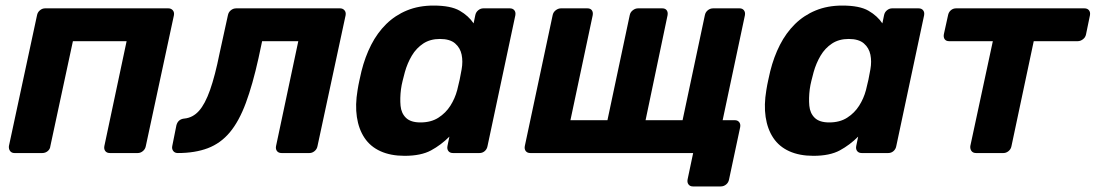

<svg xmlns="http://www.w3.org/2000/svg" viewBox="-20 -550 3938 690"><path d="M32 0Q22 0 16.5 -7Q11 -14 12 -25L113 -495Q115 -506 123.5 -513Q132 -520 142 -520H585Q595 -520 601 -513Q607 -506 605 -495L504 -25Q502 -14 493.5 -7Q485 0 475 0H375Q364 0 358.5 -7Q353 -14 355 -25L435 -402H242L161 -25Q160 -14 151.5 -7Q143 0 132 0Z M619 0Q608 0 602.5 -7.5Q597 -15 599 -25L614 -100Q620 -122 643 -124Q673 -127 695 -151.5Q717 -176 735 -227Q753 -278 769 -358L799 -495Q801 -506 809.5 -513Q818 -520 829 -520H1202Q1212 -520 1218 -513Q1224 -506 1222 -495L1121 -25Q1119 -14 1110.5 -7Q1102 0 1092 0H992Q981 0 975.5 -7Q970 -14 972 -25L1052 -402H922L909 -341Q888 -246 863.5 -180Q839 -114 806 -74.5Q773 -35 727 -17.5Q681 0 619 0Z M1434 10Q1384 10 1347.5 -6.5Q1311 -23 1290 -54.5Q1269 -86 1262.5 -129.5Q1256 -173 1265 -226Q1268 -245 1271.5 -260.5Q1275 -276 1279 -294Q1292 -346 1314 -389Q1336 -432 1368 -463.5Q1400 -495 1442.5 -512.5Q1485 -530 1538 -530Q1600 -530 1632 -511.5Q1664 -493 1682 -466L1688 -495Q1690 -506 1698.5 -513Q1707 -520 1717 -520H1812Q1823 -520 1828.5 -513Q1834 -506 1832 -495L1732 -25Q1730 -14 1722 -7Q1714 0 1703 0H1608Q1597 0 1591.5 -7Q1586 -14 1588 -25L1595 -59Q1565 -29 1529 -9.5Q1493 10 1434 10ZM1491 -110Q1529 -110 1555.5 -127Q1582 -144 1598.5 -170Q1615 -196 1623 -226Q1628 -245 1632 -264Q1636 -283 1639 -301Q1644 -329 1639 -353.5Q1634 -378 1615.5 -394Q1597 -410 1561 -410Q1526 -410 1501 -393.5Q1476 -377 1460 -350Q1444 -323 1435 -291Q1431 -276 1427 -260Q1423 -244 1421 -229Q1417 -197 1419.5 -170Q1422 -143 1439 -126.5Q1456 -110 1491 -110Z M2470 120Q2460 120 2454.5 113Q2449 106 2451 95L2471 0H1886Q1875 0 1869.5 -7Q1864 -14 1866 -25L1966 -495Q1968 -506 1977 -513Q1986 -520 1996 -520H2091Q2102 -520 2107 -513Q2112 -506 2110 -495L2030 -118H2163L2243 -495Q2245 -506 2254 -513Q2263 -520 2273 -520H2360Q2371 -520 2376 -513Q2381 -506 2379 -495L2300 -118H2433L2513 -495Q2515 -506 2523.5 -513Q2532 -520 2543 -520H2638Q2648 -520 2653.5 -513Q2659 -506 2657 -495L2577 -118H2621Q2631 -118 2636.5 -111Q2642 -104 2640 -93L2600 95Q2598 106 2589.5 113Q2581 120 2570 120Z M2903 10Q2853 10 2816.5 -6.5Q2780 -23 2759 -54.5Q2738 -86 2731.5 -129.5Q2725 -173 2734 -226Q2737 -245 2740.5 -260.5Q2744 -276 2748 -294Q2761 -346 2783 -389Q2805 -432 2837 -463.5Q2869 -495 2911.5 -512.5Q2954 -530 3007 -530Q3069 -530 3101 -511.5Q3133 -493 3151 -466L3157 -495Q3159 -506 3167.5 -513Q3176 -520 3186 -520H3281Q3292 -520 3297.5 -513Q3303 -506 3301 -495L3201 -25Q3199 -14 3191 -7Q3183 0 3172 0H3077Q3066 0 3060.5 -7Q3055 -14 3057 -25L3064 -59Q3034 -29 2998 -9.5Q2962 10 2903 10ZM2960 -110Q2998 -110 3024.5 -127Q3051 -144 3067.5 -170Q3084 -196 3092 -226Q3097 -245 3101 -264Q3105 -283 3108 -301Q3113 -329 3108 -353.5Q3103 -378 3084.5 -394Q3066 -410 3030 -410Q2995 -410 2970 -393.5Q2945 -377 2929 -350Q2913 -323 2904 -291Q2900 -276 2896 -260Q2892 -244 2890 -229Q2886 -197 2888.5 -170Q2891 -143 2908 -126.5Q2925 -110 2960 -110Z M3488 0Q3477 0 3471.5 -7Q3466 -14 3467 -25L3548 -402H3391Q3380 -402 3375 -409Q3370 -416 3372 -427L3387 -495Q3389 -506 3397 -513Q3405 -520 3416 -520H3877Q3888 -520 3893.5 -513Q3899 -506 3897 -495L3883 -427Q3881 -416 3872 -409Q3863 -402 3853 -402H3695L3615 -25Q3613 -14 3604.5 -7Q3596 0 3586 0Z"/></svg>

Font: Rubik SemiBold
Style: Italic
Weight: 600
Italic angle: -12°
Designer: Hubert and Fischer
Foundry: Hubert and Fischer
Version: Version 2.300;gftools[0.9.30]